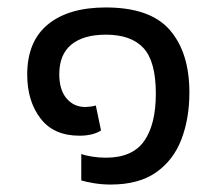

<svg xmlns="http://www.w3.org/2000/svg" viewBox="-20 -485 585 515"><path d="M277 10Q254 10 232.5 6.5Q211 3 198 -1V-72Q208 -68 226.5 -65Q245 -62 264 -62Q335 -62 366.5 -106.5Q398 -151 398 -234Q398 -320 365 -356Q332 -392 264 -392Q204 -392 171.5 -365.5Q139 -339 139 -286Q139 -244 158.5 -221Q178 -198 209 -198Q214 -198 222 -199Q230 -200 237 -202L251 -135Q229 -121 193 -121Q124 -121 88.5 -167.5Q53 -214 53 -285Q53 -374 108.5 -419.5Q164 -465 264 -465Q383 -465 435.5 -404.5Q488 -344 488 -237Q488 -167 466.5 -111Q445 -55 398.5 -22.5Q352 10 277 10Z"/></svg>

Font: TSCustom
Style: Regular
Weight: 400
Designer: Monotype Design Team
Foundry: Monotype Imaging Inc.
Version: Version 2.004; ttfautohint (v1.8.3) -l 8 -r 50 -G 200 -x 14 